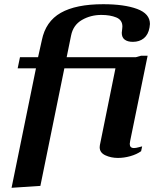

<svg xmlns="http://www.w3.org/2000/svg" viewBox="-20 -742 764 913"><path d="M151 -417H64L75 -470H161L179 -551Q197 -640 269 -681Q341 -722 471 -722Q571 -722 632 -699.5Q693 -677 693 -628Q693 -623 691 -611Q685 -577 664 -560Q643 -543 612 -543Q587 -543 573 -553.5Q559 -564 559 -586Q559 -592 561 -604Q562 -608 562 -616Q562 -647 533 -659Q504 -671 462 -671Q411 -671 369.5 -647Q328 -623 318 -573L297 -470H626L651 -477H682L599 -72Q597 -62 597 -58Q597 -38 617 -38Q626 -38 638.5 -41.5Q651 -45 656 -46L651 -23Q630 -8 600 0.5Q570 9 541 9Q508 9 481 -3.5Q454 -16 454 -42Q454 -48 455 -52L529 -417H286L172 142L35 151Z"/></svg>

Font: Taviraj SemiBold
Style: Italic
Weight: 600
Italic angle: -12°
Designer: Katatrad Team
Foundry: CadsonDemak
Version: Version 1.001